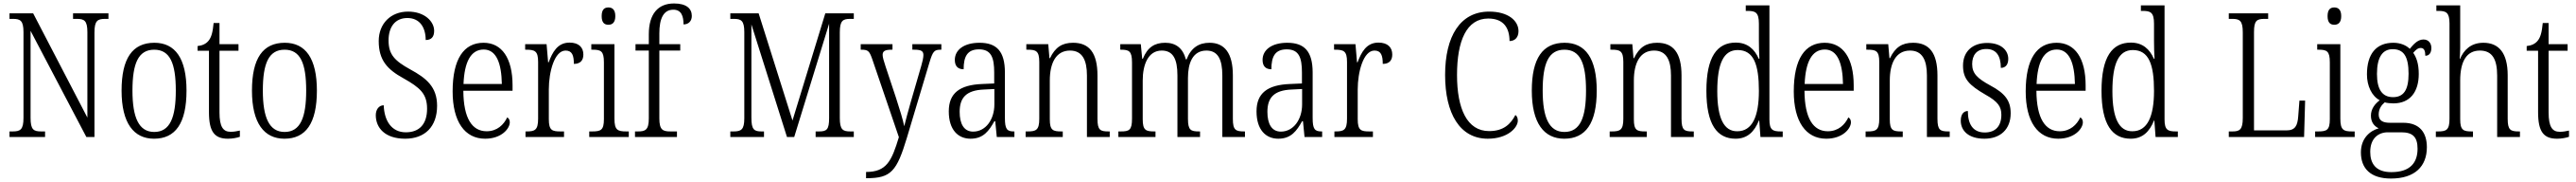

<svg xmlns="http://www.w3.org/2000/svg" viewBox="-20 -791 14917 1051"><path d="M35 0H241V-32H219C174 -32 157 -42 157 -111V-613L480 0H527V-603C527 -672 545 -682 589 -682H608V-714H403V-682H425C468 -682 486 -672 486 -605V-112L172 -714H35V-682H55C98 -682 116 -672 116 -605V-111C116 -42 98 -32 53 -32H35Z M872 10C995 10 1060 -78 1060 -268C1060 -454 994 -544 874 -544C747 -544 684 -454 684 -268C684 -79 755 10 872 10ZM873 -29C784 -29 747 -112 747 -268C747 -425 781 -504 873 -504C964 -504 998 -426 998 -268C998 -114 965 -29 873 -29Z M1300 10C1326 10 1352 5 1369 -1V-37C1350 -33 1336 -30 1315 -30C1272 -30 1251 -59 1251 -141V-498H1361V-536H1251V-658H1217C1212 -605 1204 -575 1187 -555C1173 -538 1152 -528 1124 -525V-498H1190V-143C1190 -29 1223 10 1300 10Z M1627 10C1750 10 1815 -78 1815 -268C1815 -454 1749 -544 1629 -544C1502 -544 1439 -454 1439 -268C1439 -79 1510 10 1627 10ZM1628 -29C1539 -29 1502 -112 1502 -268C1502 -425 1536 -504 1628 -504C1719 -504 1753 -426 1753 -268C1753 -114 1720 -29 1628 -29Z M2326 10C2441 10 2511 -60 2511 -180C2511 -290 2448 -340 2356 -390C2265 -440 2230 -476 2230 -558C2230 -634 2267 -687 2339 -687C2411 -687 2445 -632 2445 -560C2476 -560 2494 -576 2494 -613C2494 -667 2439 -724 2343 -724C2242 -724 2173 -654 2173 -554C2173 -443 2223 -390 2316 -339C2412 -285 2453 -250 2453 -163C2453 -76 2410 -27 2330 -27C2247 -27 2205 -94 2202 -183C2173 -183 2156 -157 2156 -126C2156 -53 2209 10 2326 10Z M2789 10C2885 10 2932 -49 2932 -85C2932 -100 2925 -109 2917 -113C2897 -71 2859 -33 2798 -33C2714 -33 2664 -107 2663 -267H2948V-298C2948 -455 2886 -544 2780 -544C2666 -544 2601 -451 2601 -263C2601 -89 2671 10 2789 10ZM2886 -306H2664C2669 -431 2705 -505 2781 -505C2855 -505 2884 -424 2886 -306Z M3023 0H3246V-32H3226C3177 -32 3158 -38 3158 -103V-275C3158 -374 3190 -499 3255 -499C3293 -499 3303 -471 3303 -422C3342 -422 3358 -444 3358 -476C3358 -517 3332 -545 3278 -545C3208 -545 3179 -489 3157 -431H3154L3145 -536H3021V-504H3026C3077 -504 3096 -497 3096 -433V-106C3096 -39 3077 -32 3028 -32H3023Z M3503 -648C3525 -648 3543 -660 3543 -698C3543 -736 3525 -748 3503 -748C3480 -748 3464 -736 3464 -698C3464 -660 3480 -648 3503 -648ZM3392 0H3621V-32H3607C3556 -32 3538 -40 3538 -106V-536H3404V-504H3412C3460 -504 3477 -496 3477 -431V-103C3477 -39 3459 -32 3408 -32H3392Z M3657 0H3900V-32H3863C3818 -32 3798 -40 3798 -108V-499H3919V-536H3798V-598C3798 -682 3821 -735 3879 -735C3926 -735 3938 -697 3938 -650C3968 -650 3986 -670 3986 -699C3986 -742 3954 -771 3883 -771C3790 -771 3737 -710 3737 -593V-536H3660V-499H3737V-108C3737 -40 3717 -32 3673 -32H3657Z M4209 0H4404V-32H4390C4347 -32 4331 -42 4331 -111V-650L4537 0H4579L4781 -654V-109C4781 -42 4767 -32 4722 -32H4703V0H4924V-32H4904C4860 -32 4843 -42 4843 -110V-604C4843 -672 4861 -682 4903 -682H4924V-714H4759L4569 -95L4373 -714H4209V-682H4229C4272 -682 4290 -672 4290 -605V-108C4290 -42 4272 -32 4227 -32H4209Z M4995 202V238H5000C5140 238 5173 197 5231 6L5362 -430C5382 -496 5390 -504 5428 -504H5431V-536H5263V-504H5275C5316 -504 5327 -495 5327 -473C5327 -458 5322 -436 5315 -412L5253 -199C5238 -145 5225 -100 5216 -62C5209 -98 5190 -160 5168 -227L5108 -407C5097 -440 5091 -461 5091 -474C5091 -494 5102 -504 5142 -504H5148V-536H4964V-504H4967C5007 -504 5014 -497 5031 -449L5185 1C5143 140 5113 202 4995 202Z M5600 10C5675 10 5707 -36 5738 -91H5743L5752 0H5854V-32H5851C5811 -32 5799 -45 5799 -110V-372C5799 -495 5751 -544 5652 -544C5562 -544 5509 -503 5509 -445C5509 -409 5527 -391 5560 -391C5560 -464 5581 -506 5649 -506C5720 -506 5737 -458 5737 -372V-309L5668 -306C5537 -301 5474 -253 5474 -148C5474 -41 5528 10 5600 10ZM5615 -31C5561 -31 5537 -77 5537 -145C5537 -225 5573 -270 5678 -274L5738 -277V-188C5738 -101 5688 -31 5615 -31Z M5919 0H6134V-32H6127C6077 -32 6059 -38 6059 -102V-326C6059 -427 6095 -499 6176 -499C6248 -499 6274 -443 6274 -355V0H6406V-32H6400C6351 -32 6335 -39 6335 -105V-355C6335 -486 6287 -544 6194 -544C6131 -544 6091 -519 6060 -455H6057L6050 -536H5923V-504H5931C5979 -504 5998 -497 5998 -433V-105C5998 -39 5979 -32 5929 -32H5919Z M6456 0H6671V-32H6666C6615 -32 6597 -38 6597 -103V-326C6597 -417 6628 -499 6707 -499C6773 -499 6798 -450 6798 -355V0H6929V-32H6924C6875 -32 6859 -39 6859 -105V-341C6859 -426 6886 -499 6966 -499C7033 -499 7058 -447 7058 -355V0H7189V-32H7186C7136 -32 7119 -39 7119 -104V-356C7119 -484 7071 -544 6984 -544C6923 -544 6877 -516 6851 -448H6847C6829 -514 6788 -544 6727 -544C6667 -544 6625 -519 6598 -452H6594L6586 -536H6467V-504H6471C6518 -504 6535 -496 6535 -430V-106C6535 -39 6519 -32 6469 -32H6456Z M7382 10C7457 10 7489 -36 7520 -91H7525L7534 0H7636V-32H7633C7593 -32 7581 -45 7581 -110V-372C7581 -495 7533 -544 7434 -544C7344 -544 7291 -503 7291 -445C7291 -409 7309 -391 7342 -391C7342 -464 7363 -506 7431 -506C7502 -506 7519 -458 7519 -372V-309L7450 -306C7319 -301 7256 -253 7256 -148C7256 -41 7310 10 7382 10ZM7397 -31C7343 -31 7319 -77 7319 -145C7319 -225 7355 -270 7460 -274L7520 -277V-188C7520 -101 7470 -31 7397 -31Z M7707 0H7930V-32H7910C7861 -32 7842 -38 7842 -103V-275C7842 -374 7874 -499 7939 -499C7977 -499 7987 -471 7987 -422C8026 -422 8042 -444 8042 -476C8042 -517 8016 -545 7962 -545C7892 -545 7863 -489 7841 -431H7838L7829 -536H7705V-504H7710C7761 -504 7780 -497 7780 -433V-106C7780 -39 7761 -32 7712 -32H7707Z M8595 10C8712 10 8769 -55 8769 -94C8769 -110 8764 -121 8755 -127C8728 -75 8687 -34 8603 -34C8475 -34 8417 -163 8417 -358C8417 -555 8472 -684 8598 -684C8689 -684 8721 -627 8721 -554C8752 -554 8773 -575 8773 -611C8773 -671 8714 -724 8603 -724C8435 -724 8348 -581 8348 -358C8348 -136 8433 10 8595 10Z M9038 10C9161 10 9226 -78 9226 -268C9226 -454 9160 -544 9040 -544C8913 -544 8850 -454 8850 -268C8850 -79 8921 10 9038 10ZM9039 -29C8950 -29 8913 -112 8913 -268C8913 -425 8947 -504 9039 -504C9130 -504 9164 -426 9164 -268C9164 -114 9131 -29 9039 -29Z M9301 0H9516V-32H9509C9459 -32 9441 -38 9441 -102V-326C9441 -427 9477 -499 9558 -499C9630 -499 9656 -443 9656 -355V0H9788V-32H9782C9733 -32 9717 -39 9717 -105V-355C9717 -486 9669 -544 9576 -544C9513 -544 9473 -519 9442 -455H9439L9432 -536H9305V-504H9313C9361 -504 9380 -497 9380 -433V-105C9380 -39 9361 -32 9311 -32H9301Z M10030 10C10099 10 10139 -31 10165 -95H10167L10174 0H10303V-32H10293C10245 -32 10226 -40 10226 -101V-760H10089V-728H10098C10144 -728 10165 -721 10165 -654V-555C10165 -521 10166 -484 10168 -452H10164C10140 -507 10099 -545 10031 -545C9923 -545 9861 -463 9861 -267C9861 -72 9923 10 10030 10ZM10040 -33C9963 -32 9924 -107 9924 -265C9924 -425 9961 -502 10042 -502C10135 -502 10165 -419 10165 -266C10165 -119 10127 -33 10040 -33Z M10555 10C10651 10 10698 -49 10698 -85C10698 -100 10691 -109 10683 -113C10663 -71 10625 -33 10564 -33C10480 -33 10430 -107 10429 -267H10714V-298C10714 -455 10652 -544 10546 -544C10432 -544 10367 -451 10367 -263C10367 -89 10437 10 10555 10ZM10652 -306H10430C10435 -431 10471 -505 10547 -505C10621 -505 10650 -424 10652 -306Z M10783 0H10998V-32H10991C10941 -32 10923 -38 10923 -102V-326C10923 -427 10959 -499 11040 -499C11112 -499 11138 -443 11138 -355V0H11270V-32H11264C11215 -32 11199 -39 11199 -105V-355C11199 -486 11151 -544 11058 -544C10995 -544 10955 -519 10924 -455H10921L10914 -536H10787V-504H10795C10843 -504 10862 -497 10862 -433V-105C10862 -39 10843 -32 10793 -32H10783Z M11471 10C11564 10 11623 -45 11623 -137C11623 -209 11591 -252 11504 -298C11431 -338 11400 -366 11400 -421C11400 -471 11425 -508 11482 -508C11537 -508 11566 -472 11566 -399C11594 -399 11609 -419 11609 -451C11609 -501 11567 -543 11487 -543C11402 -543 11347 -494 11347 -412C11347 -335 11383 -299 11476 -245C11550 -204 11569 -175 11569 -128C11569 -64 11536 -26 11473 -26C11403 -26 11375 -76 11375 -150C11354 -150 11334 -135 11334 -94C11334 -36 11379 10 11471 10Z M11898 10C11994 10 12041 -49 12041 -85C12041 -100 12034 -109 12026 -113C12006 -71 11968 -33 11907 -33C11823 -33 11773 -107 11772 -267H12057V-298C12057 -455 11995 -544 11889 -544C11775 -544 11710 -451 11710 -263C11710 -89 11780 10 11898 10ZM11995 -306H11773C11778 -431 11814 -505 11890 -505C11964 -505 11993 -424 11995 -306Z M12318 10C12387 10 12427 -31 12453 -95H12455L12462 0H12591V-32H12581C12533 -32 12514 -40 12514 -101V-760H12377V-728H12386C12432 -728 12453 -721 12453 -654V-555C12453 -521 12454 -484 12456 -452H12452C12428 -507 12387 -545 12319 -545C12211 -545 12149 -463 12149 -267C12149 -72 12211 10 12318 10ZM12328 -33C12251 -32 12212 -107 12212 -265C12212 -425 12249 -502 12330 -502C12423 -502 12453 -419 12453 -266C12453 -119 12415 -33 12328 -33Z M12886 0H13322L13328 -210H13295L13288 -119C13284 -66 13271 -38 13220 -38H13032V-606C13032 -672 13048 -682 13093 -682H13114V-714H12886V-682H12906C12949 -682 12967 -672 12967 -604V-110C12967 -42 12949 -32 12907 -32H12886Z M13497 -648C13519 -648 13537 -660 13537 -698C13537 -736 13519 -748 13497 -748C13474 -748 13458 -736 13458 -698C13458 -660 13474 -648 13497 -648ZM13386 0H13615V-32H13601C13550 -32 13532 -40 13532 -106V-536H13398V-504H13406C13454 -504 13471 -496 13471 -431V-103C13471 -39 13453 -32 13402 -32H13386Z M13825 240C13964 240 14033 169 14033 59C14033 -22 13994 -82 13896 -82H13819C13777 -82 13754 -95 13754 -130C13754 -163 13771 -185 13789 -200C13800 -196 13825 -194 13839 -194C13937 -194 13986 -262 13986 -364C13986 -424 13972 -460 13954 -486C13970 -505 13982 -514 13998 -514C14017 -514 14024 -497 14024 -469C14048 -469 14059 -488 14059 -514C14059 -540 14044 -563 14013 -563C13977 -563 13951 -529 13934 -509C13914 -529 13880 -544 13839 -544C13739 -544 13686 -479 13686 -361C13686 -295 13714 -236 13760 -212C13732 -191 13709 -162 13709 -123C13709 -82 13731 -61 13754 -50C13704 -36 13651 7 13651 89C13651 182 13707 240 13825 240ZM13837 -230C13775 -230 13744 -274 13744 -364C13744 -462 13777 -507 13835 -507C13898 -507 13927 -466 13927 -365C13927 -272 13899 -230 13837 -230ZM13827 203C13735 203 13705 151 13705 86C13705 8 13752 -27 13807 -27H13885C13951 -27 13979 0 13979 68C13979 146 13939 203 13827 203Z M14085 0H14300V-32H14294C14245 -32 14226 -38 14226 -102V-326C14226 -438 14264 -499 14340 -499C14413 -499 14440 -447 14440 -354V0H14572V-32H14566C14517 -32 14501 -40 14501 -105V-356C14501 -485 14450 -544 14360 -544C14286 -544 14246 -500 14225 -451H14223C14224 -461 14226 -490 14226 -514V-760H14088V-728H14100C14143 -728 14164 -720 14164 -656V-105C14164 -39 14145 -32 14096 -32H14085Z M14787 10C14813 10 14839 5 14856 -1V-37C14837 -33 14823 -30 14802 -30C14759 -30 14738 -59 14738 -141V-498H14848V-536H14738V-658H14704C14699 -605 14691 -575 14674 -555C14660 -538 14639 -528 14611 -525V-498H14677V-143C14677 -29 14710 10 14787 10Z"/></svg>

Font: Noto Serif Myanmar Condensed Light
Style: Regular
Weight: 300
Width: 3
Designer: Ben Mitchell and the Monotype Design Team
Foundry: Monotype Imaging Inc.
Version: Version 2.106